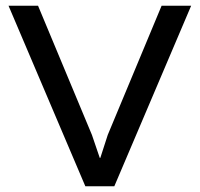

<svg xmlns="http://www.w3.org/2000/svg" viewBox="-20 -650 697 670"><path d="M543.9 -629.9H647L378.9 0H277.8L9.8 -629.9H112.8L300.8 -179.2L328.1 -99.1H330.1L356 -179.2Z"/></svg>

Font: Sinkin Sans 400 Regular
Style: Regular
Weight: 400
Designer: Keith Bates
Foundry: K-Type
Version: Sinkin Sans (version 1.0)  by Keith Bates   •   © 2014   www